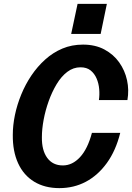

<svg xmlns="http://www.w3.org/2000/svg" viewBox="-20 -960 681 990"><path d="M286 10Q211 10 156.5 -23Q102 -56 73.5 -118Q45 -180 46 -265Q46 -314 57 -367Q68 -420 89.5 -472.5Q111 -525 142 -571Q173 -617 213 -653Q253 -689 301.5 -709.5Q350 -730 408 -730Q471 -730 518 -705Q565 -680 594.5 -638.5Q624 -597 635 -546.5Q646 -496 637 -444H490Q494 -471 491.5 -500.5Q489 -530 478 -555.5Q467 -581 447 -597Q427 -613 395 -613Q358 -613 327 -589.5Q296 -566 272 -526Q248 -486 231 -438.5Q214 -391 205 -342.5Q196 -294 196 -253Q195 -185 223.5 -146Q252 -107 304 -107Q353 -107 392.5 -149.5Q432 -192 454 -275H600Q577 -183 531 -119.5Q485 -56 423 -23Q361 10 286 10ZM347 -785 380 -940H531L499 -785Z"/></svg>

Font: Instrument Sans SemiCondensed
Style: Bold Italic
Weight: 700
Width: 4
Italic angle: -13°
Designer: Rodrigo Fuenzalida
Foundry: fragTYPE
Version: Version 1.000;gftools[0.9.28]